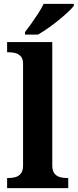

<svg xmlns="http://www.w3.org/2000/svg" viewBox="-20 -979 404 999"><path d="M17 0V-53H29Q44 -53 60.5 -57.5Q77 -62 88.5 -76Q100 -90 100 -118V-646Q100 -673 88 -686Q76 -699 59.5 -703Q43 -707 29 -707H17V-760H252V-118Q252 -90 263.5 -76Q275 -62 292 -57.5Q309 -53 323 -53H335V0ZM110 -812Q125 -831 143.5 -857Q162 -883 179.5 -910Q197 -937 207 -959H364V-949Q355 -936 333.5 -916Q312 -896 285 -874Q258 -852 230 -832.5Q202 -813 178 -799H110Z"/></svg>

Font: Noto Serif Vithkuqi
Style: Bold
Weight: 700
Version: Version 1.005